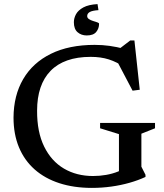

<svg xmlns="http://www.w3.org/2000/svg" viewBox="-20 -906 800 937"><path d="M670 -92.5 690 -53V-42.5Q654.5 -26 612.2 -14Q570 -2 523.5 4.5Q477 11 428.5 11Q340.5 11 269.8 -12Q199 -35 149 -79.2Q99 -123.5 72.5 -187.2Q46 -251 46 -332Q46.5 -440 93.2 -520Q140 -600 228.5 -643.5Q317 -687 442 -687Q480 -687 514.2 -682.2Q548.5 -677.5 589.5 -667L553.5 -661L615.5 -708.5H636L662 -468L627 -463.5L541 -627L590.5 -576.5Q550.5 -603.5 511.2 -616Q472 -628.5 422.5 -628.5Q357.5 -628.5 308.5 -611.2Q259.5 -594 226.8 -560.2Q194 -526.5 177.5 -477.8Q161 -429 161 -366Q160.5 -262 195.5 -190.8Q230.5 -119.5 292.2 -83.2Q354 -47 434 -47Q466.5 -47 498 -52.5Q529.5 -58 556.5 -69Q583.5 -80 601 -95.5L560.5 -25.5V-251.5L468.5 -280V-306H736.5V-280L670 -253.5ZM463.5 -790Q463.5 -767 449.5 -750Q435.5 -733 403.5 -733Q376.5 -733 358.5 -748.8Q340.5 -764.5 340.5 -797.5Q340.5 -817.5 351 -836.8Q361.5 -856 386.8 -869.8Q412 -883.5 456 -886L460.5 -856.5Q430 -854.5 417.8 -847.2Q405.5 -840 405.5 -827.5Q405.5 -818.5 414.2 -812.8Q423 -807 434.5 -803.5Q446 -800 454.8 -797Q463.5 -794 463.5 -790Z"/></svg>

Font: Newsreader 16pt 16pt Medium
Style: Regular
Weight: 500
Version: Version 1.003